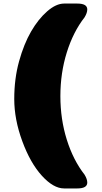

<svg xmlns="http://www.w3.org/2000/svg" viewBox="-20 -883 570 1078"><path d="M455 98Q470 123 470 142Q470 175 414 175H340Q280 175 215 103.5Q150 32 105 -90.5Q60 -213 60 -327Q60 -441 87 -538.5Q114 -636 154.5 -706Q195 -776 245 -819.5Q295 -863 340 -863H414Q470 -863 470 -830Q470 -811 455 -786Q391 -704 355 -588.5Q319 -473 319 -343.5Q319 -214 355 -99Q391 16 455 98Z"/></svg>

Font: Chango
Style: Regular
Weight: 400
Designer: Manuel Lupez
Foundry: Fontstage
Version: Version 1.001